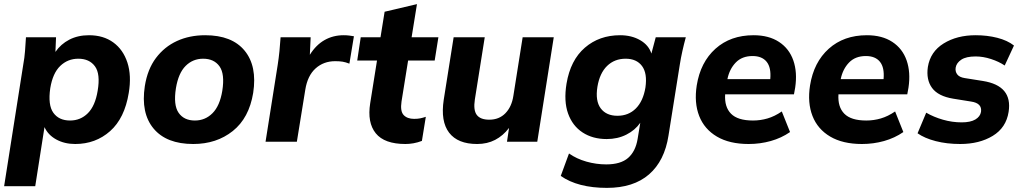

<svg xmlns="http://www.w3.org/2000/svg" viewBox="-32 -688 4965 932"><path d="M-12 216 81 -375Q87 -407 89.5 -440.5Q92 -474 94 -507H240L237 -436Q263 -474 304.5 -495.5Q346 -517 400 -517Q470 -517 518 -482Q566 -447 586.5 -384Q607 -321 593 -237Q573 -114 502.5 -51.5Q432 11 333 11Q281 11 241 -11Q201 -33 184 -71L139 216ZM308 -103Q359 -103 394.5 -138.5Q430 -174 442 -247Q456 -329 429 -366Q402 -403 348 -403Q297 -403 260.5 -368Q224 -333 212 -260Q200 -178 227 -140.5Q254 -103 308 -103Z M906 11Q776 11 713.5 -64Q651 -139 671 -270Q684 -352 725 -406.5Q766 -461 827 -489Q888 -517 964 -517Q1094 -517 1155.5 -442Q1217 -367 1197 -237Q1177 -115 1098 -52Q1019 11 906 11ZM914 -103Q964 -103 999.5 -138.5Q1035 -174 1047 -247Q1060 -329 1033.5 -366Q1007 -403 954 -403Q904 -403 869 -368Q834 -333 822 -260Q809 -178 835 -140.5Q861 -103 914 -103Z M1257 0 1316 -373Q1321 -405 1324.5 -439.5Q1328 -474 1330 -507H1476L1472 -422Q1502 -470 1543.5 -493.5Q1585 -517 1636 -517Q1650 -517 1662.5 -515.5Q1675 -514 1686 -512L1664 -379Q1646 -386 1631.5 -388.5Q1617 -391 1595 -391Q1539 -391 1500 -356Q1461 -321 1450 -253L1409 0Z M1936 11Q1834 11 1792 -41Q1750 -93 1765 -187L1798 -394H1702L1719 -507H1815L1835 -631L1992 -668L1966 -507H2096L2078 -394H1949L1917 -195Q1910 -148 1927.5 -129.5Q1945 -111 1978 -111Q1995 -111 2007.5 -113.5Q2020 -116 2035 -121L2016 -4Q1995 4 1975 7.5Q1955 11 1936 11Z M2284 11Q2190 11 2148 -44Q2106 -99 2122 -204L2170 -507H2321L2273 -205Q2265 -153 2282.5 -130Q2300 -107 2343 -107Q2391 -107 2421.5 -138.5Q2452 -170 2460 -223L2505 -507H2656L2576 0H2429L2439 -67Q2410 -29 2371.5 -9Q2333 11 2284 11Z M2914 224Q2773 224 2690 166L2730 57Q2767 83 2814.5 96.5Q2862 110 2911 110Q2981 110 3017 78.5Q3053 47 3063 -13L3076 -92Q3051 -56 3008.5 -34.5Q2966 -13 2913 -13Q2845 -13 2796 -45Q2747 -77 2725.5 -137Q2704 -197 2718 -282Q2737 -396 2807 -456.5Q2877 -517 2978 -517Q3034 -517 3075.5 -493Q3117 -469 3130 -428L3151 -507H3297Q3288 -474 3280.5 -440.5Q3273 -407 3268 -375L3213 -30Q3194 93 3118.5 158.5Q3043 224 2914 224ZM2965 -126Q3019 -126 3054.5 -161.5Q3090 -197 3101 -263Q3111 -332 3084.5 -367.5Q3058 -403 3005 -403Q2951 -403 2915 -368Q2879 -333 2868 -267Q2857 -198 2884 -162Q2911 -126 2965 -126Z M3602 11Q3509 11 3448 -25Q3387 -61 3362 -125Q3337 -189 3350 -273Q3368 -386 3441 -451.5Q3514 -517 3626 -517Q3700 -517 3749.5 -484.5Q3799 -452 3819 -394.5Q3839 -337 3828 -263L3822 -230H3488Q3484 -169 3516.5 -136Q3549 -103 3623 -103Q3659 -103 3693.5 -113Q3728 -123 3763 -147L3803 -47Q3761 -18 3709.5 -3.5Q3658 11 3602 11ZM3621 -416Q3570 -416 3539.5 -384.5Q3509 -353 3499 -304H3707Q3712 -360 3689.5 -388Q3667 -416 3621 -416Z M4152 11Q4059 11 3998 -25Q3937 -61 3912 -125Q3887 -189 3900 -273Q3918 -386 3991 -451.5Q4064 -517 4176 -517Q4250 -517 4299.5 -484.5Q4349 -452 4369 -394.5Q4389 -337 4378 -263L4372 -230H4038Q4034 -169 4066.5 -136Q4099 -103 4173 -103Q4209 -103 4243.5 -113Q4278 -123 4313 -147L4353 -47Q4311 -18 4259.5 -3.5Q4208 11 4152 11ZM4171 -416Q4120 -416 4089.5 -384.5Q4059 -353 4049 -304H4257Q4262 -360 4239.5 -388Q4217 -416 4171 -416Z M4629 11Q4564 11 4510 -3Q4456 -17 4422 -41L4464 -141Q4500 -120 4545 -107Q4590 -94 4636 -94Q4679 -94 4702.5 -108Q4726 -122 4730 -145Q4736 -187 4682 -195L4595 -209Q4522 -221 4492.5 -261Q4463 -301 4472 -363Q4484 -437 4548.5 -477Q4613 -517 4704 -517Q4760 -517 4809 -504.5Q4858 -492 4890 -467L4845 -370Q4817 -389 4778.5 -401.5Q4740 -414 4704 -414Q4658 -414 4634.5 -398.5Q4611 -383 4607 -360Q4604 -341 4614.5 -327Q4625 -313 4651 -309L4739 -295Q4884 -272 4864 -145Q4852 -68 4787 -28.5Q4722 11 4629 11Z"/></svg>

Font: Winston
Style: Bold Italic
Weight: 700
Italic angle: -9°
Designer: Original fonts by Vernon Adams / Changes by Cristiano Sobral
Foundry: Original fonts by Vernon Adams / Changes by Cristiano Sobral
Version: Version 2.503;July 17, 2020;FontCreator 13.0.0.2655 64-bit